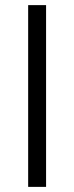

<svg xmlns="http://www.w3.org/2000/svg" viewBox="-20 -730 290 750"><path d="M90 0V-710H160V0Z"/></svg>

Font: PTCRaleway
Style: Regular
Weight: 400
Designer: Matt McInerney, Pablo Impallari, Rodrigo Fuenzalida
Foundry: Matt McInerney, Pablo Impallari, Rodrigo Fuenzalida
Version: Version 3.000g; ttfautohint (v1.5) -l 8 -r 28 -G 28 -x 14 -D